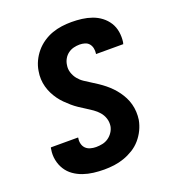

<svg xmlns="http://www.w3.org/2000/svg" viewBox="-136 -849 872 962"><g transform="rotate(-20 300.0 -367.5)"><path d="M256 8Q228 8 199.5 4.5Q171 1 145 -8Q119 -17 97 -32.5Q75 -48 60.5 -71Q46 -94 40.5 -122Q35 -150 40 -178Q40 -181 40.5 -183Q41 -185 42 -188H187Q187 -187 187 -186Q187 -185 187 -184Q184 -169 188 -154Q192 -139 202 -129.5Q212 -120 226.5 -116Q241 -112 256 -112Q273 -112 290 -115.5Q307 -119 321.5 -129Q336 -139 346 -154Q356 -169 359 -186Q362 -208 355.5 -227.5Q349 -247 336 -262Q323 -277 306.5 -288.5Q290 -300 273 -310.5Q256 -321 239.5 -332Q223 -343 208 -356Q193 -369 179 -383Q165 -397 153.5 -413Q142 -429 133 -447Q124 -465 118.5 -485Q113 -505 112 -526Q111 -547 115 -569Q119 -595 130.5 -619.5Q142 -644 159.5 -665Q177 -686 200.5 -702Q224 -718 249.5 -727Q275 -736 301 -739.5Q327 -743 353 -743Q381 -743 408.5 -739.5Q436 -736 461.5 -727Q487 -718 508 -702Q529 -686 543 -664Q557 -642 561.5 -614.5Q566 -587 562 -559Q561 -557 560.5 -554.5Q560 -552 560 -550H414Q414 -551 414.5 -551.5Q415 -552 415 -553Q417 -567 414 -581Q411 -595 402.5 -605Q394 -615 380.5 -619Q367 -623 353 -623Q337 -623 321 -619Q305 -615 291.5 -605Q278 -595 269.5 -580Q261 -565 259 -549Q255 -528 261.5 -508Q268 -488 280.5 -472.5Q293 -457 309.5 -446Q326 -435 343 -424.5Q360 -414 376.5 -403Q393 -392 408.5 -379.5Q424 -367 438 -352.5Q452 -338 463.5 -322Q475 -306 484 -288.5Q493 -271 498.5 -250.5Q504 -230 505 -209Q506 -188 503 -167Q498 -140 486 -115Q474 -90 455.5 -68.5Q437 -47 412.5 -32Q388 -17 362 -8Q336 1 309.5 4.5Q283 8 256 8Z"/></g></svg>

Font: Iosevka Curly Heavy Extended
Style: Italic
Weight: 900
Width: 7
Italic angle: -9°
Monospace: yes
Designer: Belleve Invis
Foundry: Belleve Invis
Version: Version 11.1.0; ttfautohint (v1.8.3)